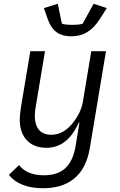

<svg xmlns="http://www.w3.org/2000/svg" viewBox="-20 -788 640 1020"><path d="M208.1 212C337 212 431.1 152 457 0L543 -516H464.8L420.1 -246.1C410.2 -187.1 372.2 -141 361.2 -127.8C332 -94.1 296.9 -72.1 252.1 -72.1C193.9 -72.1 165.1 -110.1 165.1 -171.2C165.1 -182.2 165.8 -199.9 170.1 -223L219.1 -516H141L90.9 -215.9C87 -188.9 84.9 -170.1 84.9 -152C84.9 -57.9 139.9 -2.8 225.9 -2.8C308.9 -2.8 361.2 -55 399.1 -137.1H402L382.1 -14.9C364 96.9 307.9 143.1 213.1 143.1C149.9 143.1 108 122.9 81 89.1L27 141C63.9 187.1 125 212 208.1 212ZM213.1 -745 233 -687.9C254.3 -627.8 289.1 -595.2 360.1 -595.2C421.2 -595.2 469.1 -622.2 511 -687.9L547.2 -745L477.3 -768.1L419 -661.9C404.1 -657 381 -655.9 362.2 -655.9C349.1 -655.9 322.1 -657 308.9 -661.9L286.9 -768.1Z"/></svg>

Font: Margiela Mono Italic Italic
Style: Regular
Weight: 400
Designer: Mike Abbink, Paul van der Laan, Pieter van Rosmalen
Foundry: Bold Monday
Version: Version 2.003 2021